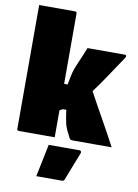

<svg xmlns="http://www.w3.org/2000/svg" viewBox="-105 -818 810 1129"><g transform="rotate(10 300.0 -253.0)"><path d="M260 0H46Q35 0 35 -11V-750H249Q260 -750 260 -739V-319H281Q287 -351 290.5 -368Q294 -385 297 -396Q300 -407 304.5 -419Q309 -431 318 -452Q330 -479 339.5 -502Q349 -525 359 -550H579Q591 -550 591 -543Q591 -537 584 -527Q531 -448 495 -394.5Q459 -341 432 -306Q474 -228 516.5 -153Q559 -78 600 0H367Q352 0 347 -10Q345 -15 341 -23Q337 -31 332 -41Q318 -67 312 -93.5Q306 -120 299 -171H278Q271 -167 260 -161ZM233 50H417Q423 50 426 54.5Q429 59 427 65Q409 112 394.5 148Q380 184 361 234Q360 238 356.5 241Q353 244 346 244H193Q204 190 213 147.5Q222 105 233 50Z"/></g></svg>

Font: Recursive Mn Lnr St XBk
Style: Regular
Weight: 1000
Monospace: yes
Version: Version 1.079;hotconv 1.0.112;makeotfexe 2.5.65598; ttfautoh